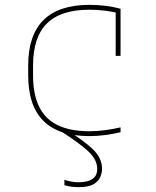

<svg xmlns="http://www.w3.org/2000/svg" viewBox="-20 -550 640 790"><path d="M303 220Q288 220 273 218Q258 216 245 212V190Q257 194 272.5 197Q288 200 303 200Q321 200 338.5 196Q356 192 368 180Q380 168 380 145Q380 107 343.5 73Q307 39 238 -5L255 -14Q322 26 361 63Q400 100 400 145Q400 159 393.5 176.5Q387 194 366.5 207Q346 220 303 220ZM347 10Q96 10 96 -240V-280Q96 -530 348 -530Q418 -530 476 -514V-320H456V-508L471 -495Q445 -502 412.5 -506Q380 -510 348 -510Q230 -510 173 -453.5Q116 -397 116 -280V-240Q116 -162 141 -111Q166 -60 217.5 -35Q269 -10 347 -10Q380 -10 413 -14.5Q446 -19 476 -26V-6Q447 1 414 5.5Q381 10 347 10Z"/></svg>

Font: M PLUS Code Latin Expanded Thin
Style: Regular
Weight: 250
Width: 7
Designer: Coji Morishita
Foundry: UNDERFOREST DESIGN
Version: Version 1.002; ttfautohint (v1.8.3)